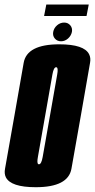

<svg xmlns="http://www.w3.org/2000/svg" viewBox="-50 -796 406 821"><path d="M103 4.5Q-3.5 4.5 -25 -38Q-32.5 -53.5 -28.5 -74.5Q-14.5 -153.5 11.5 -300.5Q37.5 -448 51.2 -527.2Q65 -606.5 203.5 -606.5Q310 -606.5 331 -564Q339 -548.5 335 -527Q321.5 -448 295.5 -300.5Q269.5 -153.5 255.5 -74.5Q241.5 4.5 103 4.5ZM116.5 -93.5Q127 -93.5 132.5 -124.8Q138 -156 163.5 -300.5Q189 -445.5 194.5 -477Q199.5 -504.5 192.5 -508Q191 -508.5 190 -508.5Q179.5 -508.5 174 -477Q168.5 -445.5 143 -300.5Q117.5 -156 112 -124.5Q107 -97.5 114 -94Q115.5 -93.5 116.5 -93.5ZM211 -619.5Q194.5 -619.5 184.5 -631.2Q174.5 -643 177.5 -659.5Q180.5 -676 194 -687.8Q207.5 -699.5 224.5 -699.5Q240.5 -699.5 250.5 -687.8Q260.5 -676 257.5 -659.5Q254 -643 240.8 -631.2Q227.5 -619.5 211 -619.5ZM138.5 -727.5 148 -776.5H329.5L320 -727.5Z"/></svg>

Font: Anybody UltraCondensed Regular
Style: Bold Italic
Weight: 700
Width: 1
Italic angle: -10°
Designer: Tyler Finck
Foundry: Etcetera Type Company
Version: Version 1.010; ttfautohint (v1.8.3) -l 8 -r 50 -G 200 -x 14 